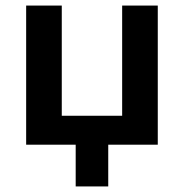

<svg xmlns="http://www.w3.org/2000/svg" viewBox="-20 -520 660 690"><path d="M74 0V-500H202V-104H419V-500H547V0ZM252 150V-59H369V150Z"/></svg>

Font: Geologica Roman Medium
Style: Regular
Weight: 500
Designer: Sindre Bremnes, Frode Helland
Foundry: Monokrom Skriftforlag AS
Version: Version 1.010;gftools[0.9.28]